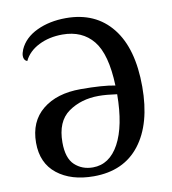

<svg xmlns="http://www.w3.org/2000/svg" viewBox="-81 -780 773 863"><g transform="rotate(-10 305.5 -348.0)"><path d="M562 -346Q562 -177 488.5 -82Q415 13 278 13Q175 13 111.5 -37Q48 -87 48 -180Q48 -277 113 -330Q178 -383 287 -383Q388 -383 444 -372Q439 -516 389 -577.5Q339 -639 249 -639Q188 -639 140.5 -615Q93 -591 73 -549Q57 -555 57 -575Q57 -587 64 -604Q86 -654 144 -681.5Q202 -709 277 -709Q412 -709 487 -615Q562 -521 562 -346ZM445 -332Q396 -339 362 -339Q281 -339 223 -298Q165 -257 165 -161Q165 -89 198.5 -58Q232 -27 281 -27Q357 -27 400.5 -107Q444 -187 445 -332Z"/></g></svg>

Font: Arima Madurai
Style: Bold
Weight: 700
Designer: Joana Correia and Natanael Gama
Foundry: NDISCOVER
Version: Version 1.019